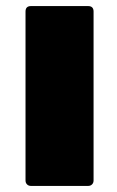

<svg xmlns="http://www.w3.org/2000/svg" viewBox="-20 -612 386 632"><path d="M82 0Q74 0 69 -5Q64 -10 64 -18V-574Q64 -592 82 -592H270Q288 -592 288 -574V-18Q288 -10 283 -5Q278 0 270 0Z"/></svg>

Font: LINE Seed Sans TH App Heavy
Style: Regular
Weight: 900
Designer: Dalton Maag Ltd | Thai characters by Cadson Demak Co.,Ltd.
Foundry: Dalton Maag Ltd
Version: Version 1.003